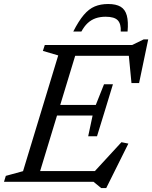

<svg xmlns="http://www.w3.org/2000/svg" viewBox="-38 -907 760 958"><path d="M252.5 -630.5 176 -653 185.5 -682.5H353.5L146 0H-18L-9 -29.5L77 -53ZM603 -647.5 624 -628.5H285L302.5 -682.5H621.5L679 -710.5H701.5L656 -492.5H618ZM467 31.5 428.5 0H94L111.5 -53.5H463.5L418 -34.5L568 -197.5L602.5 -190.5L492 31.5ZM446 -227H402L424 -330.5H195L211.5 -383.5H440L481 -486.5H525.5L486 -357ZM489 -823.5Q461.5 -823.5 439.2 -815.8Q417 -808 399.5 -791.8Q382 -775.5 368 -749.5H327.5Q354.5 -802.5 380 -832.5Q405.5 -862.5 434.8 -874.8Q464 -887 501.5 -887Q541 -887 563.8 -873.5Q586.5 -860 594.8 -829.5Q603 -799 598.5 -749.5H564.5Q566.5 -787.5 549.8 -805.5Q533 -823.5 489 -823.5Z"/></svg>

Font: Newsreader
Style: Italic
Weight: 400
Italic angle: -17°
Designer: Hugues Gentile
Foundry: Production Type
Version: Version 1.003